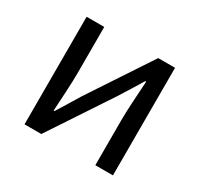

<svg xmlns="http://www.w3.org/2000/svg" viewBox="-121 -692 873 840"><g transform="rotate(30 315.5 -271.5)"><path d="M92.1 0V-543.4H181.2V-316.1Q181.2 -273.5 178.3 -220.9Q175.4 -168.3 172.3 -115.7H176.5Q192.3 -141.1 212.8 -174.2Q233.4 -207.3 248.2 -232.3L453.7 -543.4H538.8V0H449.8V-226.7Q449.8 -269.9 453.2 -322.5Q456.5 -375.1 459.7 -427.7H455.1Q439.9 -402.7 419.2 -369.2Q398.6 -335.7 382.8 -311.1L176.9 0Z"/></g></svg>

Font: Noto Sans TC Thin
Style: Regular
Weight: 100
Designer: Ryoko NISHIZUKA 西塚涼子 (kana, bopomofo & ideographs); Paul D. Hunt (Latin, Greek & Cyrillic); Sandoll Communications 산돌커뮤니
Foundry: Adobe
Version: Version 2.004-H2;hotconv 1.0.118;makeotfexe 2.5.65603